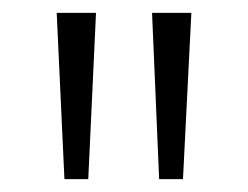

<svg xmlns="http://www.w3.org/2000/svg" viewBox="-20 -813 385 298"><path d="M80 -535H117L129 -793H68ZM227 -535H264L277 -793H216Z"/></svg>

Font: Noto Sans Kannada ExtraCondensed Light
Style: Regular
Weight: 300
Width: 2
Designer: Jelle Bosma - Monotype Design Team
Foundry: Monotype Imaging Inc.
Version: Version 2.005